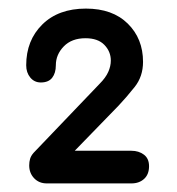

<svg xmlns="http://www.w3.org/2000/svg" viewBox="-20 -813 412 447"><path d="M89 -386Q71 -386 59.5 -398Q48 -410 48 -428Q48 -436 50 -443Q52 -450 58 -457L212 -618Q226 -632 232 -645.5Q238 -659 238 -672Q238 -693 223 -708.5Q208 -724 179 -724Q147 -724 128.5 -705Q110 -686 110 -661Q110 -643 101.5 -632Q93 -621 75 -621Q60 -621 50.5 -632.5Q41 -644 41 -661Q41 -719 78.5 -756Q116 -793 180 -793Q242 -793 277.5 -758Q313 -723 313 -669Q313 -635 293.5 -610.5Q274 -586 256 -567L120 -427L114 -462H286Q303 -462 315 -453Q327 -444 327 -426Q327 -407 315.5 -396.5Q304 -386 286 -386Z"/></svg>

Font: Comfortaa SemiBold
Style: Regular
Weight: 600
Designer: Johan Aakerlund
Foundry: Johan Aakerlund
Version: Version 3.104; ttfautohint (v1.8.1.43-b0c9)